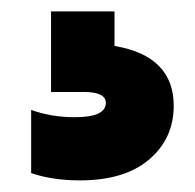

<svg xmlns="http://www.w3.org/2000/svg" viewBox="-20 -34 340 334"><path d="M119.1 279.8Q71.3 279.8 34.2 267.1V157.2Q69.3 169.9 109.9 169.9Q164.1 169.9 164.1 145Q164.1 126 126 126H68.8V-14.2H179.2V45.9Q282.2 63.5 282.2 149.9Q282.2 207 239.5 243.4Q196.8 279.8 119.1 279.8Z"/></svg>

Font: Sora ExtraBold
Style: Regular
Weight: 800
Designer: Jonathan Barnbrook, Julián Moncada
Foundry: Barnbrook Fonts
Version: Version 2.000